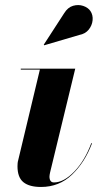

<svg xmlns="http://www.w3.org/2000/svg" viewBox="-20 -733 406 763"><path d="M295 -594 155.5 -553 154 -555.5 235 -680.5Q249.5 -704 270.5 -710Q291.5 -716 310.8 -709.5Q330 -703 339.5 -689Q350 -673 348 -652.5Q346 -632 332.5 -615.2Q319 -598.5 295 -594ZM345.5 -163Q317 -87.5 266 -38.8Q215 10 143 10Q96.5 10 73 -9Q49.5 -28 49.5 -72.5Q49.5 -76.5 50 -83.5Q50.5 -90.5 52 -95L138.5 -456.5H62.5V-460H279L179 -47.5Q178 -43 177.2 -38Q176.5 -33 176.5 -29.5Q176.5 -21 180.8 -14.5Q185 -8 194.5 -8Q233.5 -8 275.2 -51.2Q317 -94.5 343 -164.5Z"/></svg>

Font: Bodoni* 48pt
Style: Bold Italic
Weight: 700
Italic angle: -13°
Version: Version 2.3